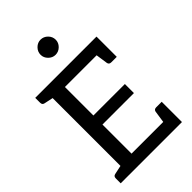

<svg xmlns="http://www.w3.org/2000/svg" viewBox="-274 -1039 1139 1139"><g transform="rotate(-45 296.0 -469.5)"><path d="M33 0V-41Q33 -59 49 -62L105 -74V-643L49 -655Q33 -658 33 -676V-717H547V-547H501Q483 -547 480 -563L469 -638H203V-399H467V-323H203V-79H469L480 -154Q483 -170 501 -170H547V0ZM299 -812Q274 -812 255 -831Q236 -850 236 -875Q236 -901 255 -920Q274 -939 299 -939Q325 -939 344 -920Q363 -901 363 -875Q363 -850 344 -831Q325 -812 299 -812Z"/></g></svg>

Font: Aleo
Style: Regular
Weight: 400
Designer: Alessio Laiso
Foundry: Alessio Laiso
Version: Version 2.001; ttfautohint (v1.8.4.7-5d5b);gftools[0.9.29]